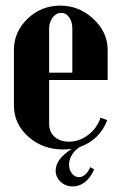

<svg xmlns="http://www.w3.org/2000/svg" viewBox="-20 -525 425 687"><path d="M29.8 -346.2Q29.8 -411.1 78.6 -458Q127.4 -504.9 195.8 -504.9Q263.2 -504.9 314.2 -457.3Q365.2 -409.7 365.2 -346.2V-238.8H155.8V-81.1Q155.8 -52.7 175.5 -35.4Q195.3 -18.1 227.1 -18.1Q263.2 -18.1 294.9 -41.7Q326.7 -65.4 339.8 -104L363.8 -95.2Q336.4 -23.9 265.1 1Q247.1 12.7 237.1 29.5Q227.1 46.4 227.1 64Q227.1 82.5 237.5 95.7Q248 108.9 262.2 108.9Q286.6 108.9 303.2 73.2L316.9 81.1Q304.7 109.9 284.7 126Q264.6 142.1 240.2 142.1Q214.8 142.1 197 125.5Q179.2 108.9 179.2 85.9Q179.2 43.9 236.8 7.8Q217.3 9.8 206.1 9.8Q132.3 9.8 81.1 -36.1Q29.8 -82 29.8 -147.9ZM155.8 -265.1H238.8V-422.9Q238.8 -447.3 227.5 -463.1Q216.3 -479 199.2 -479Q181.2 -479 168.5 -462.4Q155.8 -445.8 155.8 -422.9Z"/></svg>

Font: Moniqa Black Heading
Style: Regular
Weight: 900
Designer: Rajesh Rajput
Foundry: Rajesh Rajput
Version: Version 1.000